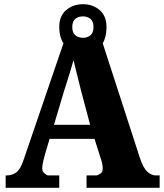

<svg xmlns="http://www.w3.org/2000/svg" viewBox="-20 -894 780 914"><path d="M7 0V-59H13Q37 -59 56.5 -72.5Q76 -86 91 -129L282 -688Q262 -719 262 -765Q262 -818 295 -846Q328 -874 375 -874Q422 -874 454.5 -846Q487 -818 487 -765Q487 -718 469 -688L646 -142Q662 -94 681.5 -76.5Q701 -59 720 -59H740V0H392V-59H440Q444 -59 456.5 -66.5Q469 -74 469 -92Q469 -106 465.5 -120Q462 -134 459 -141L430 -233H216L194 -159Q191 -147 186 -127Q181 -107 181 -92Q181 -77 192.5 -68Q204 -59 209 -59H262V0ZM375 -714Q395 -714 410 -725.5Q425 -737 425 -765Q425 -793 410 -804.5Q395 -816 375 -816Q354 -816 339 -804.5Q324 -793 324 -765Q324 -716 375 -714ZM237 -300H409L367 -458Q360 -486 349 -530Q338 -574 330 -607Q325 -589 316.5 -561.5Q308 -534 299.5 -506.5Q291 -479 285 -461Z"/></svg>

Font: Noto Serif Myanmar SemiCondensed Black
Style: Regular
Weight: 900
Width: 4
Designer: Ben Mitchell and the Monotype Design Team
Foundry: Monotype Imaging Inc.
Version: Version 2.106; ttfautohint (v1.8.4.7-5d5b)